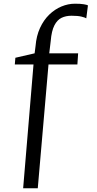

<svg xmlns="http://www.w3.org/2000/svg" viewBox="-20 -843 525 1037"><path d="M105 174 161 -495H60L63 -531L167 -555L172 -594Q176.5 -649.5 196.2 -692.2Q216 -735 246 -764Q276 -793 312 -808Q348 -823 385 -823Q415 -823 432.5 -820Q450 -817 455 -814L446 -744Q439.5 -748.5 420 -753.2Q400.5 -758 366 -758Q336 -758 312.5 -746.8Q289 -735.5 273.8 -706Q258.5 -676.5 254 -622L246 -555H402L398 -495H242L184 174Z"/></svg>

Font: Merriweather Light
Style: Regular
Weight: 300
Designer: Eben Sorkin
Foundry: Eben Sorkin
Version: Version 2.100